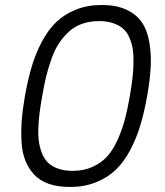

<svg xmlns="http://www.w3.org/2000/svg" viewBox="-20 -741 656 763"><path d="M79.1 -359.9Q90.8 -424.8 106 -476.1Q121.1 -527.3 146 -574.5Q170.9 -621.6 203.1 -652.8Q235.4 -684.1 281.5 -702.6Q327.6 -721.2 384.8 -721.2Q441.9 -721.2 481.9 -702.6Q522 -684.1 543.5 -652.8Q564.9 -621.6 573.2 -574.5Q581.5 -527.3 578.9 -475.8Q576.2 -424.3 564.9 -359.9Q553.2 -294.9 537.8 -243.4Q522.5 -191.9 497.6 -144.8Q472.7 -97.7 440.2 -66.4Q407.7 -35.2 361.3 -16.6Q314.9 2 257.8 2Q209.5 2 173.8 -10.5Q138.2 -22.9 116 -46.9Q93.8 -70.8 81.1 -102.1Q68.4 -133.3 65.7 -175.5Q63 -217.8 66.4 -262Q69.8 -306.2 79.1 -359.9ZM496.1 -359.9Q502.4 -397.5 506.1 -427.5Q509.8 -457.5 510.5 -489.5Q511.2 -521.5 507.6 -545.2Q503.9 -568.8 494.6 -590.8Q485.4 -612.8 469.7 -626.7Q454.1 -640.6 429.9 -648.9Q405.8 -657.2 374 -657.2Q337.4 -657.2 307.1 -646.7Q276.9 -636.2 254.4 -615.7Q231.9 -595.2 214.8 -569.6Q197.8 -543.9 185.1 -508.5Q172.4 -473.1 163.8 -438.5Q155.3 -403.8 147.9 -359.9Q141.1 -322.3 137.2 -291.7Q133.3 -261.2 132.3 -229.5Q131.3 -197.8 135.3 -173.8Q139.2 -149.9 148.4 -128.2Q157.7 -106.4 173.3 -92.3Q189 -78.1 213.1 -70.1Q237.3 -62 269 -62Q313 -62 347.9 -77.9Q382.8 -93.8 406 -119.4Q429.2 -145 447.3 -185.3Q465.3 -225.6 476.1 -265.9Q486.8 -306.2 496.1 -359.9Z"/></svg>

Font: SVN-Poppins Light
Style: Italic
Weight: 300
Italic angle: -10°
Designer: Ninad Kale (Devanagari), Jonny Pinhorn (Latin)
Foundry: Indian Type Foundry
Version: Version 3.002 2017